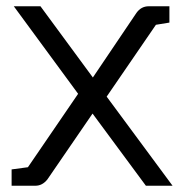

<svg xmlns="http://www.w3.org/2000/svg" viewBox="-20 -592 585 612"><path d="M17 0V-52L69 -59L229 -293L24 -572H109L276 -345L415 -551Q430 -572 454 -572H520V-520L477 -513L320 -284L530 0H445L275 -230L131 -20Q115 0 93 0Z"/></svg>

Font: Fauna One
Style: Regular
Weight: 400
Designer: Eduardo Rodriguez Tunni
Foundry: Eduardo Rodriguez Tunni
Version: Version 2.001; ttfautohint (v1.8.4.7-5d5b);gftools[0.9.23]